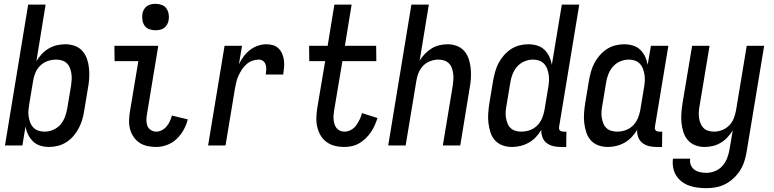

<svg xmlns="http://www.w3.org/2000/svg" viewBox="-20 -759 4040 1002"><path d="M236 8Q213 8 191 1.5Q169 -5 153 -20.5Q137 -36 127 -56Q117 -76 113 -99L97 0H6L127 -735H218L170 -440Q182 -460 198 -477Q214 -494 234.5 -506Q255 -518 277 -523Q299 -528 321 -528Q347 -528 370.5 -519.5Q394 -511 410 -493Q426 -475 434 -451.5Q442 -428 444.5 -402.5Q447 -377 445.5 -351Q444 -325 439 -299L419 -179Q416 -157 409 -134Q402 -111 391 -90Q380 -69 364 -50Q348 -31 327 -17.5Q306 -4 282.5 2Q259 8 236 8ZM213 -72Q235 -72 257.5 -81.5Q280 -91 295.5 -109Q311 -127 319 -149Q327 -171 331 -193L351 -313Q353 -328 354 -344Q355 -360 352.5 -375.5Q350 -391 344.5 -405Q339 -419 328.5 -429Q318 -439 303.5 -443.5Q289 -448 273 -448Q251 -448 229 -440.5Q207 -433 190.5 -417Q174 -401 165 -380Q156 -359 153 -338L133 -218Q130 -201 128.5 -184Q127 -167 129.5 -151Q132 -135 137.5 -120Q143 -105 154 -93.5Q165 -82 180.5 -77Q196 -72 213 -72Z M795 8Q771 8 748.5 3Q726 -2 708 -14Q690 -26 677.5 -44Q665 -62 659 -84Q653 -106 653.5 -129.5Q654 -153 658 -176L702 -440H578L577 -520H806L747 -163Q744 -148 744 -132Q744 -116 749 -102.5Q754 -89 767 -80.5Q780 -72 796 -72Q810 -72 824.5 -79.5Q839 -87 849.5 -99.5Q860 -112 866.5 -126.5Q873 -141 877 -156L960 -136Q953 -108 938.5 -81.5Q924 -55 902 -34Q880 -13 851.5 -2.5Q823 8 795 8ZM791 -601Q775 -601 759.5 -606.5Q744 -612 735 -624.5Q726 -637 723.5 -653.5Q721 -670 723 -687Q725 -698 731 -709Q737 -720 747 -727Q757 -734 768.5 -736.5Q780 -739 792 -739Q808 -739 823.5 -733.5Q839 -728 848 -715.5Q857 -703 860 -686.5Q863 -670 860 -653Q858 -642 852 -631Q846 -620 836 -613Q826 -606 814.5 -603.5Q803 -601 791 -601Z M1066 0 1152 -520H1243L1227 -424Q1237 -445 1251.5 -464.5Q1266 -484 1285 -498.5Q1304 -513 1326 -520.5Q1348 -528 1370 -528Q1388 -528 1405 -523Q1422 -518 1434 -506Q1446 -494 1453 -477.5Q1460 -461 1462 -443Q1464 -425 1462.5 -406.5Q1461 -388 1458 -370H1367Q1369 -383 1369.5 -396Q1370 -409 1366.5 -421Q1363 -433 1353.5 -440.5Q1344 -448 1331 -448Q1314 -448 1297 -442Q1280 -436 1266 -423.5Q1252 -411 1242 -395.5Q1232 -380 1224.5 -363.5Q1217 -347 1213 -330Q1209 -313 1206 -296L1157 0Z M1777 8Q1751 8 1727 2Q1703 -4 1684 -18Q1665 -32 1653 -52.5Q1641 -73 1635.5 -97Q1630 -121 1631 -146.5Q1632 -172 1636 -197L1677 -440H1594L1593 -520H1690L1725 -735H1815L1780 -520H1943L1944 -440H1767L1724 -184Q1722 -172 1721 -159.5Q1720 -147 1721 -135Q1722 -123 1725.5 -111.5Q1729 -100 1736 -91Q1743 -82 1754 -77Q1765 -72 1778 -72Q1795 -72 1811.5 -81Q1828 -90 1838.5 -104.5Q1849 -119 1857 -135.5Q1865 -152 1869 -169L1950 -143Q1944 -124 1935.5 -105Q1927 -86 1915.5 -69Q1904 -52 1888.5 -37Q1873 -22 1855 -11.5Q1837 -1 1817 3.5Q1797 8 1777 8Z M2006 0 2127 -735H2218L2170 -442Q2181 -461 2197.5 -478Q2214 -495 2233 -506.5Q2252 -518 2273.5 -523Q2295 -528 2316 -528Q2342 -528 2365 -519Q2388 -510 2403.5 -492Q2419 -474 2426.5 -450.5Q2434 -427 2436.5 -402Q2439 -377 2437.5 -351Q2436 -325 2431 -299L2382 0H2291L2343 -313Q2345 -328 2346 -344Q2347 -360 2345 -375Q2343 -390 2338 -404Q2333 -418 2322.5 -428.5Q2312 -439 2297.5 -443.5Q2283 -448 2267 -448Q2247 -448 2225.5 -440Q2204 -432 2188.5 -416Q2173 -400 2164.5 -379.5Q2156 -359 2153 -338L2097 0Z M2652 8Q2626 8 2602.5 -0.5Q2579 -9 2563 -27Q2547 -45 2539.5 -68.5Q2532 -92 2529 -117.5Q2526 -143 2528 -169Q2530 -195 2534 -221L2554 -341Q2558 -363 2564.5 -386Q2571 -409 2582 -430Q2593 -451 2609.5 -470Q2626 -489 2646.5 -502.5Q2667 -516 2690.5 -522Q2714 -528 2737 -528Q2760 -528 2782.5 -521.5Q2805 -515 2821 -499.5Q2837 -484 2846.5 -464Q2856 -444 2860 -421L2912 -735H3003L2898 -98Q2897 -93 2897.5 -88Q2898 -83 2901.5 -79Q2905 -75 2910 -73.5Q2915 -72 2920 -72H2936L2935 8H2906Q2886 8 2867 3.5Q2848 -1 2833 -12.5Q2818 -24 2811 -42.5Q2804 -61 2805 -81Q2793 -61 2776.5 -43.5Q2760 -26 2739.5 -14.5Q2719 -3 2696.5 2.5Q2674 8 2652 8ZM2701 -72Q2723 -72 2744.5 -79.5Q2766 -87 2782.5 -103Q2799 -119 2808 -140Q2817 -161 2821 -182L2841 -302Q2844 -319 2845 -336Q2846 -353 2843.5 -369Q2841 -385 2835.5 -400Q2830 -415 2819 -426.5Q2808 -438 2793 -443Q2778 -448 2761 -448Q2739 -448 2716.5 -438.5Q2694 -429 2678.5 -411Q2663 -393 2654.5 -371Q2646 -349 2643 -327L2623 -207Q2620 -192 2619 -176Q2618 -160 2620.5 -144.5Q2623 -129 2628.5 -115Q2634 -101 2644.5 -91Q2655 -81 2670 -76.5Q2685 -72 2701 -72Z M3152 8Q3126 8 3102.5 -0.5Q3079 -9 3063 -27Q3047 -45 3039.5 -68.5Q3032 -92 3029 -117.5Q3026 -143 3028 -169Q3030 -195 3034 -221L3054 -341Q3058 -363 3064.5 -386Q3071 -409 3082 -430Q3093 -451 3109.5 -470Q3126 -489 3146.5 -502.5Q3167 -516 3190.5 -522Q3214 -528 3237 -528Q3260 -528 3282.5 -521.5Q3305 -515 3321 -499.5Q3337 -484 3346.5 -464Q3356 -444 3360 -421L3377 -520H3468L3398 -98Q3397 -93 3397.5 -88Q3398 -83 3401.5 -79Q3405 -75 3410 -73.5Q3415 -72 3420 -72H3436L3435 8H3406Q3386 8 3367 3.5Q3348 -1 3333 -12.5Q3318 -24 3311 -42.5Q3304 -61 3305 -81Q3293 -61 3276.5 -43.5Q3260 -26 3239.5 -14.5Q3219 -3 3196.5 2.5Q3174 8 3152 8ZM3201 -72Q3223 -72 3244.5 -79.5Q3266 -87 3282.5 -103Q3299 -119 3308 -140Q3317 -161 3321 -182L3341 -302Q3344 -319 3345 -336Q3346 -353 3343.5 -369Q3341 -385 3335.5 -400Q3330 -415 3319 -426.5Q3308 -438 3293 -443Q3278 -448 3261 -448Q3239 -448 3216.5 -438.5Q3194 -429 3178.5 -411Q3163 -393 3154.5 -371Q3146 -349 3143 -327L3123 -207Q3120 -192 3119 -176Q3118 -160 3120.5 -144.5Q3123 -129 3128.5 -115Q3134 -101 3144.5 -91Q3155 -81 3170 -76.5Q3185 -72 3201 -72Z M3667 223Q3643 223 3620 220Q3597 217 3576 209.5Q3555 202 3537.5 188.5Q3520 175 3508.5 156.5Q3497 138 3493 115.5Q3489 93 3492 69H3582Q3579 86 3585 101.5Q3591 117 3604 126.5Q3617 136 3633.5 139.5Q3650 143 3667 143Q3689 143 3711.5 134Q3734 125 3750 107Q3766 89 3774.5 67Q3783 45 3787 22L3804 -78Q3792 -59 3776 -42Q3760 -25 3740.5 -13.5Q3721 -2 3699.5 3Q3678 8 3657 8Q3631 8 3608 -1Q3585 -10 3569.5 -28Q3554 -46 3546.5 -69.5Q3539 -93 3536.5 -118Q3534 -143 3536 -169Q3538 -195 3542 -221L3592 -520H3683L3631 -207Q3628 -192 3627 -176Q3626 -160 3628 -145Q3630 -130 3635.5 -116Q3641 -102 3651 -91.5Q3661 -81 3676 -76.5Q3691 -72 3707 -72Q3727 -72 3748 -80Q3769 -88 3785 -104Q3801 -120 3809 -140.5Q3817 -161 3821 -182L3877 -520H3968L3876 36Q3872 60 3864 84.5Q3856 109 3842 131Q3828 153 3808 171.5Q3788 190 3764.5 202Q3741 214 3716 218.5Q3691 223 3667 223Z"/></svg>

Font: Iosevka Curly Medium
Style: Italic
Weight: 500
Italic angle: -9°
Monospace: yes
Designer: Belleve Invis
Foundry: Belleve Invis
Version: Version 22.1.2; ttfautohint (v1.8.4)